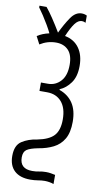

<svg xmlns="http://www.w3.org/2000/svg" viewBox="-91 -700 495 900"><g transform="rotate(10 156.0 -250.0)"><path d="M223.1 -654.8Q236.8 -654.8 248 -648.9V-614.7Q239.7 -619.6 230 -619.6Q212.4 -619.6 197 -598.9Q181.6 -578.1 164.1 -537.1Q208.5 -528.3 232.2 -495.1Q255.9 -461.9 255.9 -410.2Q255.9 -359.9 234.1 -329.6Q212.4 -299.3 182.6 -287.1V-283.7Q224.6 -269 247.1 -235.1Q269.5 -201.2 269.5 -147Q269.5 -95.7 251.7 -65.2Q233.9 -34.7 202.6 -19Q171.4 -3.4 132.3 2.9Q94.2 10.3 78.6 21Q63 31.7 63 58.1Q63 112.8 122.1 112.8Q140.1 112.8 154.8 109.6Q169.4 106.4 187.5 106.4Q199.2 106.4 210.2 108.2Q221.2 109.9 231.4 112.3V155.8Q223.1 152.3 211.2 150.4Q199.2 148.4 189 148.4Q173.3 148.4 156.5 151.4Q139.6 154.3 120.1 154.3Q70.8 154.3 44.4 129.6Q18.1 105 18.1 59.1Q18.1 8.3 48.3 -11.2Q78.6 -30.8 120.1 -36.6Q175.3 -47.4 198.5 -72.8Q221.7 -98.1 221.7 -149.4Q221.7 -204.1 196.3 -233.4Q170.9 -262.7 127 -262.7H90.8V-302.7H124Q160.2 -302.7 184.6 -329.6Q209 -356.4 209 -407.2Q209 -454.1 187.3 -476.8Q165.5 -499.5 128.9 -499.5Q87.4 -499.5 52.2 -477.1L33.2 -513.7Q56.6 -529.3 89.8 -536.6Q82.5 -552.2 70.3 -573.2Q58.1 -594.2 44.9 -614.3Q31.7 -634.3 21.5 -647.9V-656.2H55.2Q71.3 -636.7 89.8 -608.9Q108.4 -581.1 128.9 -546.9Q149.9 -590.8 171.9 -622.8Q193.8 -654.8 223.1 -654.8Z"/></g></svg>

Font: Open Sans Condensed Light
Style: Regular
Weight: 300
Width: 3
Designer: Monotype Design Team
Foundry: Monotype Imaging Inc.
Version: Version 3.003; ttfautohint (v1.8.4)